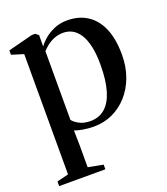

<svg xmlns="http://www.w3.org/2000/svg" viewBox="-139 -625 825 951"><g transform="rotate(-20 273.5 -150.0)"><path d="M8.5 229V204.5L69.5 189.5V-444.5L6.5 -464V-487L136.5 -520.5H155L171 -507.5L170.5 -447.5Q179.5 -462 200.8 -481Q222 -500 253.8 -514.5Q285.5 -529 325.5 -529Q387 -529 431.5 -500Q476 -471 499.8 -415Q523.5 -359 523.5 -277Q523.5 -213.5 504.2 -160.8Q485 -108 450.5 -69.5Q416 -31 370.5 -10Q325 11 272 11Q240.5 11 212.5 5.8Q184.5 0.5 171.5 -5L173 75.5V189.5L252 204.5V229ZM265.5 -20.5Q311 -20.5 342.5 -48Q374 -75.5 390.2 -130.2Q406.5 -185 406.5 -266Q406.5 -323 397.5 -363.2Q388.5 -403.5 372 -429Q355.5 -454.5 333.8 -466.2Q312 -478 287 -478Q258.5 -478 236 -468.2Q213.5 -458.5 197.8 -445.5Q182 -432.5 173 -422V-60.5Q182.5 -46.5 206.8 -33.5Q231 -20.5 265.5 -20.5Z"/></g></svg>

Font: Merriweather 120pt Medium
Style: Regular
Weight: 500
Version: Version 2.100